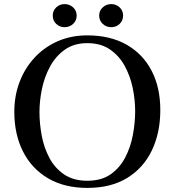

<svg xmlns="http://www.w3.org/2000/svg" viewBox="-20 -915 860 939"><path d="M641 -372Q641 -427 629 -485Q617 -543 590 -592.5Q563 -642 518 -673Q473 -704 407 -704Q342 -704 297 -672Q252 -640 224.5 -589Q197 -538 185 -479.5Q173 -421 173 -367Q173 -311 184 -252Q195 -193 221.5 -143Q248 -93 293.5 -62Q339 -31 407 -31Q476 -31 521 -62.5Q566 -94 592.5 -145Q619 -196 630 -256Q641 -316 641 -372ZM764 -377Q764 -266 723 -180Q682 -94 602.5 -45Q523 4 407 4Q295 4 215 -43Q135 -90 92.5 -174Q50 -258 50 -368Q50 -446 75.5 -513.5Q101 -581 148.5 -632.5Q196 -684 261.5 -713Q327 -742 407 -742Q519 -742 599 -696.5Q679 -651 721.5 -569Q764 -487 764 -377ZM355 -839Q355 -814 337.5 -798Q320 -782 296 -782Q272 -782 255 -798Q238 -814 238 -839Q238 -863 255 -879Q272 -895 296 -895Q320 -895 337.5 -879Q355 -863 355 -839ZM582 -839Q582 -814 565 -798Q548 -782 524 -782Q500 -782 482.5 -798Q465 -814 465 -839Q465 -863 482.5 -879Q500 -895 524 -895Q548 -895 565 -879Q582 -863 582 -839Z"/></svg>

Font: Kaisei Opti Medium
Style: Regular
Weight: 500
Designer: Font-Kai, 金井和夫
Foundry: KAZUO KANAI
Version: Version 5.003